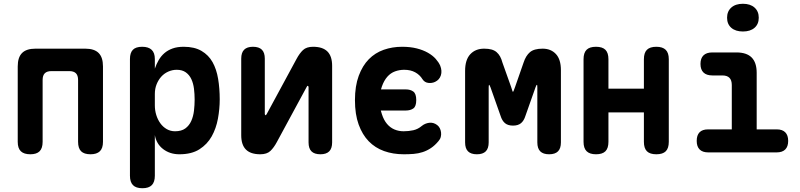

<svg xmlns="http://www.w3.org/2000/svg" viewBox="-20 -808 4240 1018"><path d="M141 10Q107 10 90.5 -6Q74 -22 74 -56V-456Q74 -504 97 -527Q120 -550 168 -550H432Q480 -550 503 -527Q526 -504 526 -456V-56Q526 -22 509.5 -6Q493 10 460 10Q426 10 410 -6Q394 -22 394 -56V-384Q394 -408 382.5 -419.5Q371 -431 347 -431H253Q229 -431 217.5 -419.5Q206 -408 206 -384V-56Q206 -22 190 -6Q174 10 141 10Z M734 -560Q767 -560 784 -544Q801 -528 801 -495V-444Q809 -468 821.5 -489.5Q834 -511 852 -526.5Q870 -542 895 -551Q920 -560 954 -560Q1011 -560 1048.5 -538Q1086 -516 1107 -478.5Q1128 -441 1136.5 -390Q1145 -339 1145 -281Q1145 -231 1135.5 -179Q1126 -127 1102.5 -85Q1079 -43 1037.5 -16.5Q996 10 931 10Q881 10 845 -17.5Q809 -45 801 -92V124Q801 157 785 173.5Q769 190 735 190Q701 190 685 173.5Q669 157 669 124V-495Q669 -528 684.5 -544Q700 -560 734 -560ZM917 -438Q894 -438 872.5 -428.5Q851 -419 835.5 -402Q820 -385 810.5 -361.5Q801 -338 801 -310V-249Q801 -223 808.5 -198.5Q816 -174 830 -154.5Q844 -135 864 -123.5Q884 -112 908 -112Q942 -112 962.5 -127Q983 -142 994 -166.5Q1005 -191 1008.5 -221Q1012 -251 1012 -280Q1012 -309 1008.5 -337.5Q1005 -366 994.5 -388.5Q984 -411 965 -424.5Q946 -438 917 -438Z M1259 -91V-497Q1259 -529 1274.5 -544.5Q1290 -560 1321 -560Q1353 -560 1368.5 -544.5Q1384 -529 1384 -497V-203Q1386 -197 1388 -197Q1390 -197 1391 -199L1394 -203L1552 -495Q1568 -525 1586.5 -542.5Q1605 -560 1640 -560Q1691 -560 1716 -535Q1741 -510 1741 -459V-53Q1741 -21 1725.5 -5.5Q1710 10 1679 10Q1647 10 1631.5 -5.5Q1616 -21 1616 -53V-347Q1614 -353 1612 -353Q1610 -353 1609 -352L1606 -347L1448 -55Q1432 -25 1413.5 -7.5Q1395 10 1360 10Q1309 10 1284 -15Q1259 -40 1259 -91Z M1862 -277Q1862 -352 1882 -406Q1902 -460 1935.5 -494Q1969 -528 2014.5 -544Q2060 -560 2112 -560Q2155 -560 2189 -551.5Q2223 -543 2248.5 -528.5Q2274 -514 2290 -496Q2306 -478 2314 -460Q2325 -432 2317.5 -408.5Q2310 -385 2287 -374Q2270 -366 2250.5 -368.5Q2231 -371 2220 -388Q2206 -411 2181.5 -424.5Q2157 -438 2123 -438Q2098 -438 2074.5 -429.5Q2051 -421 2033.5 -401Q2016 -381 2005 -350Q2002 -342 2000 -334H2131Q2156 -334 2171.5 -322.5Q2187 -311 2187 -277.5Q2187 -244 2171.5 -233Q2156 -222 2131 -222H1999L2005 -202Q2015 -171 2032 -151Q2049 -131 2071.5 -121.5Q2094 -112 2120 -112Q2147 -112 2171.5 -117.5Q2196 -123 2216 -140Q2233 -154 2255.5 -157Q2278 -160 2298 -145Q2307 -138 2312 -128Q2317 -118 2318.5 -106Q2320 -94 2317 -82Q2314 -70 2305 -60Q2286 -37 2265 -23Q2244 -9 2221 -1.5Q2198 6 2173 8Q2148 10 2121 10Q2064 10 2016.5 -7Q1969 -24 1935 -59Q1901 -94 1881.5 -148Q1862 -202 1862 -277Z M2954 -53Q2954 -21 2938.5 -5.5Q2923 10 2891.5 10Q2860 10 2844.5 -5.5Q2829 -21 2829 -53V-344Q2829 -358 2827 -358H2826Q2824 -358 2819 -344L2766 -194Q2758 -168 2742.5 -155Q2727 -142 2700 -142Q2673 -142 2657.5 -155Q2642 -168 2634 -194L2581 -344Q2576 -357 2574 -358H2573Q2571 -357 2571 -344V-53Q2571 -21 2555.5 -5.5Q2540 10 2508.5 10Q2477 10 2461.5 -5.5Q2446 -21 2446 -53V-432Q2446 -491 2473.5 -520.5Q2501 -550 2547 -550Q2570 -550 2586 -545.5Q2602 -541 2613 -531.5Q2624 -522 2631.5 -508.5Q2639 -495 2644 -476L2690 -347Q2698 -320 2700 -320.5Q2702 -321 2711 -347L2756 -476Q2768 -513 2790 -531.5Q2812 -550 2857 -550Q2901 -550 2927.5 -521.5Q2954 -493 2954 -436Z M3140 10Q3107 10 3090.5 -6Q3074 -22 3074 -56V-494Q3074 -528 3090 -544Q3106 -560 3140 -560Q3174 -560 3190 -544Q3206 -528 3206 -494V-338H3394V-494Q3394 -528 3410 -544Q3426 -560 3460 -560Q3493 -560 3509.5 -544Q3526 -528 3526 -494V-56Q3526 -22 3510 -6Q3494 10 3460 10Q3426 10 3410 -6Q3394 -22 3394 -56V-212H3206V-56Q3206 -22 3190 -6Q3174 10 3140 10Z M4099 -122Q4128 -122 4143.5 -106.5Q4159 -91 4159 -61Q4159 -31 4143.5 -15.5Q4128 0 4098 0H3735Q3705 0 3689.5 -15.5Q3674 -31 3674 -61Q3674 -91 3689 -106.5Q3704 -122 3734 -122H3860V-357Q3860 -383 3847.5 -395.5Q3835 -408 3810 -408H3757Q3726 -408 3710 -423.5Q3694 -439 3694 -469Q3694 -499 3710 -514.5Q3726 -530 3757 -530H3884Q3939 -530 3965.5 -503Q3992 -476 3992 -422V-122ZM3919 -641Q3880 -641 3857.5 -660.5Q3835 -680 3835 -714Q3835 -748 3857.5 -768Q3880 -788 3919 -788Q3958 -788 3980.5 -768Q4003 -748 4003 -714Q4003 -680 3980.5 -660.5Q3958 -641 3919 -641Z"/></svg>

Font: Maple Mono Normal NL
Style: Bold
Weight: 700
Monospace: yes
Designer: subframe7536
Version: Version 7.000